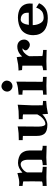

<svg xmlns="http://www.w3.org/2000/svg" viewBox="968 -1634 686 2662"><g transform="rotate(-90 1311.0 -303.0)"><path d="M600.6 -54.7C591.2 -54.8 582.3 -56.2 573.7 -58.9C565.1 -61.5 559.1 -63.7 555.7 -65.3V-239.8C555.6 -252.2 554.3 -264.6 551.8 -277.2C549.3 -289.7 544.6 -303.1 537.8 -317.3C530.9 -331.6 521.8 -344.4 510.5 -355.9C498.2 -367.1 480.7 -376.5 457.8 -384.3C435.6 -392.2 410.3 -396.2 381.8 -396.5H381.5C334.8 -395.6 290.6 -375 248.9 -334.7L242.4 -405.1L215.6 -397.5C175 -385.3 137.3 -379.1 102.5 -378.9C96.4 -378.9 83.7 -380 64.5 -382.2V-332.8L82.2 -331.3C99.7 -329.9 114.4 -327.6 126.4 -324.5C127.4 -291.2 127.9 -248.3 127.9 -195.8C127.9 -143.3 127.3 -99.4 126.1 -64.1C123.9 -62.9 121.1 -61.8 117.7 -60.6C106.3 -56.9 95 -54.9 84 -54.7H64.5V1.6L85.5 -0.1C110.3 -1.9 144.1 -2.9 186.8 -2.9C235.4 -2.9 275 -2 305.5 -0.1L329.5 1.5V-53.1L309.1 -54.6C283.4 -56.6 264.2 -59.5 251.5 -63.3V-271.3C260.8 -295.3 277.1 -316 300.3 -333.7C323.1 -350.1 344 -358.7 362.9 -359.4C382.4 -359.1 397.7 -351.3 408.7 -336C421 -316.9 427.2 -291.2 427.5 -258.8C427.5 -170 427.4 -110.4 427 -80.1H426.4V-66.4C423.4 -65.1 417.3 -63 407.9 -60.1C398.5 -57.3 387.2 -55.5 374 -54.7L352.9 -53.7V2.1L377.5 -0.1C405.5 -2.6 433.2 -3.8 460.6 -3.9C487.9 -3.9 541.1 -2.3 620.1 0.8V-54.7Z M1190.4 -401.2 1165.9 -396.1C1132.2 -389.3 1080.9 -385.8 1012.2 -385.7H989.8V-331.1H1012.2C1029.3 -331 1043.9 -329.4 1055.9 -326.3V-128.6L1047.1 -113.2C1039.8 -100.3 1030.5 -86.8 1019.1 -72.8C1007.5 -58.6 992.4 -45.2 974 -32.7C958.2 -22.5 941.8 -17.1 924.7 -16.6C921 -16.7 917.3 -17.6 913.5 -19.2C907.6 -22.7 902.3 -29.6 897.7 -39.9C891.1 -56.2 887.4 -79.4 886.6 -109.5L889.1 -400.7L862.2 -396.1C822.7 -389.3 774.9 -385.8 718.7 -385.7H699.2V-331.1H718.7C733.2 -331 745.9 -330.2 756.9 -328.5L757.8 -130.3C758 -86.5 768.5 -52.3 789.3 -27.6C811.8 -2.5 852.5 10.3 911.3 10.7C935.1 10.5 959.7 4.3 985.1 -7.9C1008.1 -19.4 1027.8 -32.5 1044.1 -47.1C1048.4 -51.1 1052.9 -55.2 1057.4 -59.6L1063.3 19.7L1089.3 14.1C1130.4 4.7 1175.2 -1.3 1223.7 -3.9L1242.2 -4.9V-49.5L1223.5 -50.2C1205.9 -50.9 1192.2 -52.3 1182.5 -54.5L1181.6 -157.9L1181.6 -201.9Z M1394.7 -602.5C1380.1 -587.1 1372.6 -568.6 1372.1 -546.9C1372.4 -525.9 1380.4 -508 1396.2 -493.2C1411.4 -480 1427.8 -473.2 1445.3 -472.7C1467.2 -472.9 1485.9 -480.5 1501.6 -495.5C1516.3 -510.6 1523.9 -529.7 1524.4 -552.7C1524.1 -572.5 1515.6 -590 1499.1 -605.1C1483.3 -618.5 1465.3 -625.5 1445.3 -626C1427.2 -625.6 1410.3 -617.8 1394.7 -602.5ZM1348.6 -335C1362.5 -334.9 1376.5 -333.4 1390.6 -330.5V-54.7C1382.6 -51.5 1368.4 -49.6 1348 -48.8L1329.1 -48.3V1.6L1350.1 -0.1C1375 -1.9 1408.6 -2.9 1451.2 -2.9C1493.7 -2.9 1528.4 -2 1555.2 -0.1L1576.2 1.5V-49.7C1547.1 -50.1 1529.1 -51 1522.2 -52.4C1515.7 -53.7 1510.9 -55 1507.8 -56.1C1507.8 -180.3 1508.6 -301.5 1510.1 -419.6L1484.2 -411.1C1450 -400.1 1404.5 -392.9 1347.5 -389.6L1329.1 -388.6V-335Z M1927.5 -49.4C1897.7 -51.4 1876.9 -54.5 1864.9 -58.7L1862.6 -241.3L1874.6 -265.7C1882.7 -281.2 1896.3 -297.2 1915.3 -313.9C1930.7 -326.9 1946.4 -333.7 1962.2 -334.5C1966 -334.4 1969.4 -333.8 1972.4 -332.8C1954 -320.3 1944.5 -306.4 1943.7 -291.2C1944.3 -275.2 1954.6 -260.9 1974.6 -248.3C1989 -237.7 2003.8 -232.3 2019.2 -231.8C2039.3 -232.2 2057 -240.6 2072.5 -257C2086 -272.5 2093 -289.7 2093.4 -308.9C2093.2 -337.7 2084.8 -360.7 2068.3 -377.9C2051.1 -396.3 2027.3 -405.7 1996.7 -406.2C1953.9 -405.9 1916.1 -391.7 1883.5 -363.6C1875 -355.9 1866.7 -347.6 1858.7 -338.9L1850 -414.2L1822 -408.6C1767.4 -396.2 1722.2 -389.8 1686.2 -389.6H1664.1L1670.8 -340.5C1698.7 -339.5 1718.8 -338 1731.1 -336V-61.7C1728 -60.3 1722 -58.1 1713 -55.2C1704.1 -52.2 1695.3 -50.3 1686.8 -49.5L1668.6 -48.4V1.5L1689.6 -0.1C1715.7 -1.9 1750.2 -2.9 1793 -2.9C1845.5 -2.9 1889 -2 1923.5 -0.1L1949.9 1.4V-48Z M2297 -246.2C2301.3 -280.2 2309.9 -307.8 2322.7 -329.2C2334.9 -348.2 2351.1 -358.2 2371.2 -359.4C2393.7 -359.2 2412.9 -354 2428.9 -343.9C2444 -333.4 2454.4 -319.7 2460.2 -302.9C2463.6 -292.1 2465.4 -277.5 2465.6 -258.8C2465.6 -255.3 2465.5 -251.3 2465.4 -247ZM2591.5 -193.2C2593 -212.9 2593.7 -228.2 2593.7 -239C2593.7 -249.7 2592.2 -261.2 2589.4 -273.6C2579 -316.6 2556.4 -348.4 2521.5 -368.9C2487.5 -387.6 2446.3 -397.1 2397.8 -397.5C2367.4 -397.4 2337.4 -393.4 2307.9 -385.7C2280.6 -378.6 2255.3 -367.6 2232.2 -352.6C2208.6 -336.7 2189.5 -314.1 2175 -284.7C2161.4 -256.2 2154.5 -223.1 2154.3 -185.5C2154.5 -120.9 2175 -70.9 2215.6 -35.4C2256.4 -1.2 2314.3 16.2 2389.4 16.6C2450.3 16.4 2496.9 4.5 2529 -19.2C2559 -42 2579.8 -66.3 2591.4 -92L2597 -104.9L2536.1 -144.7L2527.5 -122.3C2519.9 -103.1 2506.2 -84.2 2486.2 -65.6C2465.1 -49.3 2434.4 -40.9 2394.2 -40.5C2378.5 -40.7 2364.3 -44.6 2351.7 -52.1C2341.4 -58.9 2332.1 -68.8 2323.7 -81.8C2304.1 -113.8 2294.1 -150 2293.8 -190.4V-192.3Z"/></g></svg>

Font: Bentham
Style: Bold
Weight: 700
Version: Version 002.001